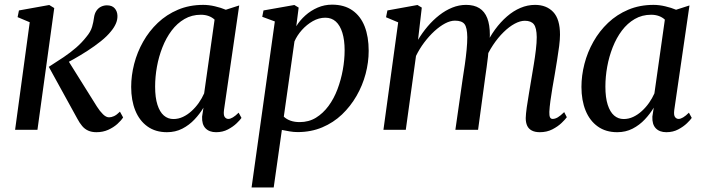

<svg xmlns="http://www.w3.org/2000/svg" viewBox="-20 -572 3101 846"><path d="M46.5 0 111 -474 57.5 -496.5 63.5 -526 197 -550 219 -536.5 145 0ZM405 10.5Q384 10.5 368.5 3.5Q353 -3.5 341.8 -17Q330.5 -30.5 321 -48.5L195 -277.5Q230.5 -300 260.5 -320.2Q290.5 -340.5 315.5 -362.2Q340.5 -384 360.5 -409.5Q379.5 -432 385.8 -454Q392 -476 394 -493Q396.5 -512.5 405 -524.8Q413.5 -537 425.8 -542.8Q438 -548.5 451 -548.5Q474 -548.5 485.5 -535.2Q497 -522 497.5 -502.5Q498 -484.5 490.2 -467.2Q482.5 -450 469 -434Q452 -412.5 424.5 -390.5Q397 -368.5 366 -348.5Q335 -328.5 306 -312.2Q277 -296 257.5 -285.5L272.5 -317.5L407 -102.5Q420 -82 433.8 -68.5Q447.5 -55 460.5 -55Q470.5 -55 482.2 -60.2Q494 -65.5 508.5 -80L522.5 -54.5Q513.5 -40.5 496.8 -25.5Q480 -10.5 456.8 0Q433.5 10.5 405 10.5Z M967 -87.5Q964 -65 970.2 -56.5Q976.5 -48 986 -48Q995 -48 1006.2 -54.8Q1017.5 -61.5 1031.5 -75.5L1044 -52.5Q1038.5 -44 1023 -29Q1007.5 -14 984.5 -1.8Q961.5 10.5 932 10.5Q902 10.5 885.5 -6.8Q869 -24 870.5 -58L876.5 -97.5Q860.5 -70.5 837.2 -45.8Q814 -21 783.5 -5.2Q753 10.5 715.5 10.5Q665 10.5 629.8 -14.8Q594.5 -40 576.2 -85Q558 -130 558 -189Q558 -239 571.2 -290.5Q584.5 -342 610.8 -388.5Q637 -435 675.5 -471.5Q714 -508 764.2 -529.2Q814.5 -550.5 875.5 -550.5Q900.5 -550.5 927.2 -544.2Q954 -538 975 -529L1034 -548ZM925.5 -485.5Q915 -495.5 899.8 -501.2Q884.5 -507 865 -507Q825 -507 792.8 -488.2Q760.5 -469.5 736.2 -437.2Q712 -405 695.8 -363.8Q679.5 -322.5 671.5 -278Q663.5 -233.5 663.5 -190.5Q663.5 -142 673.8 -110.2Q684 -78.5 702 -63Q720 -47.5 744 -47.5Q766 -47.5 786.2 -57Q806.5 -66.5 824.2 -82.8Q842 -99 856 -119Q870 -139 879.5 -160.5Z M1088.5 254 1191 -477.5 1135.5 -498 1141 -526 1277 -550 1296 -538.5 1285.5 -456.5Q1301.5 -482.5 1325.5 -504Q1349.5 -525.5 1379.5 -538.5Q1409.5 -551.5 1443 -551.5Q1497 -551.5 1533 -526.2Q1569 -501 1586.8 -455.5Q1604.5 -410 1604.5 -348Q1604.5 -297.5 1591 -246.5Q1577.5 -195.5 1551 -149.5Q1524.5 -103.5 1486.8 -67.5Q1449 -31.5 1399.8 -10.8Q1350.5 10 1291.5 10Q1274.5 10 1256.5 7Q1238.5 4 1222 0.5L1186 254ZM1230.5 -58Q1242.5 -46.5 1260.2 -40.2Q1278 -34 1300.5 -34Q1340.5 -34 1372 -53.2Q1403.5 -72.5 1427.5 -105Q1451.5 -137.5 1467 -178.8Q1482.5 -220 1490.5 -264.2Q1498.5 -308.5 1498.5 -350.5Q1498.5 -395.5 1488.5 -427.8Q1478.5 -460 1459.8 -477Q1441 -494 1413.5 -494Q1385 -494 1358.2 -478.8Q1331.5 -463.5 1310.2 -439.8Q1289 -416 1277.5 -389.5Z M1838.5 -538.5 1822 -396.5Q1840.5 -427.5 1864.2 -455.5Q1888 -483.5 1915.5 -505Q1943 -526.5 1972.8 -538.5Q2002.5 -550.5 2033.5 -550.5Q2069 -550.5 2092.2 -536Q2115.5 -521.5 2127 -492Q2138.5 -462.5 2138.5 -417Q2138.5 -410.5 2137.5 -401.5Q2136.5 -392.5 2135.5 -381.5Q2134.5 -370.5 2132.5 -358.5L2118.5 -368Q2137 -408.5 2161.2 -441.8Q2185.5 -475 2213.8 -499.5Q2242 -524 2273.2 -537.2Q2304.5 -550.5 2337.5 -550.5Q2388 -550.5 2417.8 -519Q2447.5 -487.5 2447.5 -419Q2447.5 -398.5 2443.8 -368.8Q2440 -339 2434.5 -305.8Q2429 -272.5 2424 -242Q2419 -214.5 2414 -184.5Q2409 -154.5 2405.2 -127Q2401.5 -99.5 2400.5 -79Q2400 -62.5 2403.5 -55.2Q2407 -48 2415 -48Q2426 -48 2437.8 -55Q2449.5 -62 2466 -78L2477.5 -55.5Q2470.5 -45.5 2454.2 -30Q2438 -14.5 2413.8 -2Q2389.5 10.5 2358.5 10.5Q2337 10.5 2323 3Q2309 -4.5 2302.8 -18.2Q2296.5 -32 2296.5 -52Q2297 -70 2301 -98.8Q2305 -127.5 2310.8 -160.8Q2316.5 -194 2321.5 -225Q2326.5 -255 2332 -288Q2337.5 -321 2341.2 -352.5Q2345 -384 2345 -408.5Q2344.5 -449.5 2332.2 -465Q2320 -480.5 2292.5 -480.5Q2272 -480.5 2247.8 -467.5Q2223.5 -454.5 2198.8 -430.2Q2174 -406 2152.2 -373.2Q2130.5 -340.5 2114.5 -301.5L2134 -364.5Q2132.5 -344 2130 -321.2Q2127.5 -298.5 2124.2 -275.5Q2121 -252.5 2118 -232L2086.5 0H1986.5L2018.5 -223.5Q2023.5 -254 2028.2 -287.5Q2033 -321 2036 -352.5Q2039 -384 2039 -408Q2038.5 -450.5 2026.8 -465.8Q2015 -481 1984.5 -481Q1964.5 -481 1941.2 -468.8Q1918 -456.5 1894.2 -434.8Q1870.5 -413 1849.2 -384.8Q1828 -356.5 1813 -325.5L1768 0H1669.5L1734.5 -473.5L1681 -496L1687 -526L1819.5 -550Z M2951 -87.5Q2948 -65 2954.2 -56.5Q2960.5 -48 2970 -48Q2979 -48 2990.2 -54.8Q3001.5 -61.5 3015.5 -75.5L3028 -52.5Q3022.5 -44 3007 -29Q2991.5 -14 2968.5 -1.8Q2945.5 10.5 2916 10.5Q2886 10.5 2869.5 -6.8Q2853 -24 2854.5 -58L2860.5 -97.5Q2844.5 -70.5 2821.2 -45.8Q2798 -21 2767.5 -5.2Q2737 10.5 2699.5 10.5Q2649 10.5 2613.8 -14.8Q2578.5 -40 2560.2 -85Q2542 -130 2542 -189Q2542 -239 2555.2 -290.5Q2568.5 -342 2594.8 -388.5Q2621 -435 2659.5 -471.5Q2698 -508 2748.2 -529.2Q2798.5 -550.5 2859.5 -550.5Q2884.5 -550.5 2911.2 -544.2Q2938 -538 2959 -529L3018 -548ZM2909.5 -485.5Q2899 -495.5 2883.8 -501.2Q2868.5 -507 2849 -507Q2809 -507 2776.8 -488.2Q2744.5 -469.5 2720.2 -437.2Q2696 -405 2679.8 -363.8Q2663.5 -322.5 2655.5 -278Q2647.5 -233.5 2647.5 -190.5Q2647.5 -142 2657.8 -110.2Q2668 -78.5 2686 -63Q2704 -47.5 2728 -47.5Q2750 -47.5 2770.2 -57Q2790.5 -66.5 2808.2 -82.8Q2826 -99 2840 -119Q2854 -139 2863.5 -160.5Z"/></svg>

Font: Merriweather 60pt
Style: Italic
Weight: 400
Italic angle: -7.8°
Version: Version 2.101